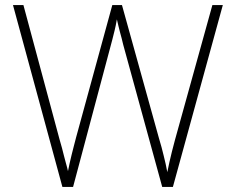

<svg xmlns="http://www.w3.org/2000/svg" viewBox="-20 -734 924 754"><path d="M855 -714 659 0H617L464 -558Q461 -572 457.5 -584.5Q454 -597 451 -608.5Q448 -620 445 -632.5Q442 -645 439 -658Q437 -645 434.5 -634Q432 -623 430 -614Q428 -605 425.5 -596Q423 -587 421 -578L267 0H225L31 -714H72L214 -186Q219 -169 223.5 -152.5Q228 -136 231.5 -121Q235 -106 239.5 -91Q244 -76 247 -62Q250 -77 253.5 -93Q257 -109 261 -125Q265 -141 269.5 -158.5Q274 -176 279 -195L421 -714H459L604 -192Q610 -173 614.5 -155.5Q619 -138 623 -122Q627 -106 630.5 -90.5Q634 -75 637 -58Q641 -79 645.5 -98Q650 -117 655 -138Q660 -159 667 -184L814 -714Z"/></svg>

Font: Noto Sans Hebrew Thin ExtraLight
Style: Regular
Weight: 250
Version: Version 3.001